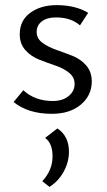

<svg xmlns="http://www.w3.org/2000/svg" viewBox="-20 -439 418 749"><path d="M182 5Q90 5 33 -41L71 -87Q116 -45 186 -45Q224 -45 247.5 -64Q271 -83 271 -112Q271 -138 249 -155.5Q227 -173 195.5 -183.5Q164 -194 132.5 -206.5Q101 -219 79 -243.5Q57 -268 57 -305Q57 -359 98 -389Q139 -419 201 -419Q274 -419 324 -389L292 -340Q257 -371 198 -371Q163 -371 143 -355.5Q123 -340 123 -314Q123 -289 145 -272.5Q167 -256 198.5 -245Q230 -234 262 -221.5Q294 -209 316 -184Q338 -159 338 -121Q338 -67 295.5 -31Q253 5 182 5ZM173 290 145 268Q185 225 185 171Q185 120 156 99L204 62Q249 92 249 153Q249 193 228.5 230.5Q208 268 173 290Z"/></svg>

Font: EauTestInfant
Style: Regular
Weight: 400
Designer: Christian Thalmann (Catharsis Fonts)
Version: Version 0.001;PS 000.001;hotconv 1.0.88;makeotf.lib2.5.64775